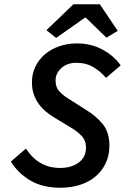

<svg xmlns="http://www.w3.org/2000/svg" viewBox="-20 -870 640 902"><path d="M264 12Q180 12 122.5 -22Q65 -56 31 -111L102 -172Q131 -127 171 -104Q211 -81 262 -81Q316 -81 350 -106.5Q384 -132 384 -177Q384 -210 363 -232Q342 -254 306 -275L238 -316Q216 -329 196.5 -345Q177 -361 162 -381.5Q147 -402 138.5 -427.5Q130 -453 130 -483Q130 -523 146 -556.5Q162 -590 190.5 -614.5Q219 -639 258 -652.5Q297 -666 342 -666Q409 -666 462.5 -636.5Q516 -607 547 -563L478 -504Q454 -533 419.5 -554Q385 -575 339 -575Q296 -575 268.5 -550.5Q241 -526 241 -491Q241 -459 261 -438.5Q281 -418 310 -401L384 -354Q432 -325 463 -286.5Q494 -248 494 -186Q494 -139 476 -102Q458 -65 427 -39.5Q396 -14 354 -1Q312 12 264 12ZM244 -692 198 -728 325 -850H449L533 -725L480 -693L383 -787H379Z"/></svg>

Font: Source Code Pro Semibold
Style: Italic
Weight: 600
Italic angle: -11°
Monospace: yes
Designer: Paul D. Hunt, Teo Tuominen
Foundry: Adobe Systems Incorporated
Version: Version 1.050;PS 1.000;hotconv 16.6.51;makeotf.lib2.5.65220